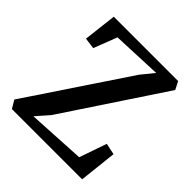

<svg xmlns="http://www.w3.org/2000/svg" viewBox="-197 -894 1042 1042"><g transform="rotate(45 324.0 -373.0)"><path d="M51.5 0 24 -46 407.5 -620 466.5 -692.5 181.5 -680.5 129.5 -546 65.5 -554.5 88 -745.5H582L605 -700L226.5 -129L161.5 -55L494.5 -73.5L549 -231L614.5 -217L590.5 0Z"/></g></svg>

Font: Merriweather 24pt SemiBold
Style: Regular
Weight: 600
Designer: Eben Sorkin
Foundry: Eben Sorkin
Version: Version 2.100